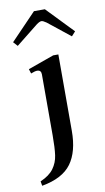

<svg xmlns="http://www.w3.org/2000/svg" viewBox="-93 -741 503 918"><g transform="rotate(-10 159.0 -282.5)"><path d="M17 -568 141 -697H194L318 -568L299 -547L191 -633Q175 -644 168 -644Q159 -644 144 -633L36 -547ZM31 110Q75 91 95.5 63Q116 35 121 -0.5Q126 -36 126 -97V-393Q126 -414 106 -414Q96 -414 76 -406L69 -428L195 -473H220V-102Q220 -1 178 56.5Q136 114 35 132Z"/></g></svg>

Font: TavirajRegular
Style: Regular
Weight: 400
Designer: Katatrad Team
Foundry: CadsonDemak
Version: Version 1.001